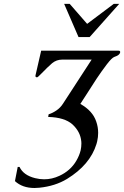

<svg xmlns="http://www.w3.org/2000/svg" viewBox="-20 -944 633 979"><path d="M307.1 -924.3H335.4L424.3 -822.3L560.1 -924.3H587.9L437 -754.9H380.4ZM389.6 -414.1Q452.6 -378.9 470.7 -324.2Q480.5 -296.4 480.5 -266.6Q480.5 -245.1 475.6 -223.6Q474.6 -219.7 473.6 -215.8Q472.7 -211.9 471.7 -209Q439 -103.5 321.8 -31.7Q261.7 4.9 180.7 13.2Q168 14.6 156.2 14.6Q94.2 14.6 56.2 -20.5L70.3 -92.8H79.6Q99.6 -50.3 159.2 -35.6Q182.6 -29.8 205.1 -29.8Q245.1 -29.8 282.7 -47.4Q338.9 -73.2 368.7 -123.5Q384.8 -150.9 391.1 -177.2Q395 -194.3 395 -212.9Q395 -217.8 394.5 -222.7Q390.1 -272 349.6 -309.6Q309.1 -345.7 225.6 -347.7L228 -361.3Q246.6 -366.7 267.1 -380.4Q287.6 -394 301.3 -415.5L447.3 -640.1H297.4Q268.1 -640.1 245.6 -621.6Q223.6 -602.5 191.4 -569.3Q172.9 -549.8 168.9 -549.8Q158.7 -549.8 161.1 -560.1L189.9 -685.5H584.5Q592.8 -685.5 592.8 -678.7Q592.8 -677.2 592.3 -675.3Q589.4 -662.6 563 -653.8Q550.3 -649.4 524.9 -616.2Q499.5 -583 472.7 -543Q445.8 -502.4 422.4 -464.8Q398.9 -427.2 389.6 -414.1Z"/></svg>

Font: Caudex
Style: Italic
Weight: 400
Italic angle: -13°
Version: Version 1.04